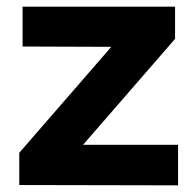

<svg xmlns="http://www.w3.org/2000/svg" viewBox="-20 -557 587 578"><path d="M48 -537H507V-440L230 -121H516V1L38 0V-97L315 -416L48 -417Z"/></svg>

Font: Argentum Sans SemiBold
Style: Regular
Weight: 600
Designer: Julieta Ulanovsky (Modified by Cristiano Sobral)
Foundry: Julieta Ulanovsky
Version: Version 5.001;November 22, 2018;FontCreator 11.5.0.2425 64-b